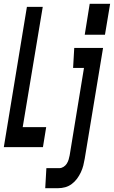

<svg xmlns="http://www.w3.org/2000/svg" viewBox="-47 -771 597 1006"><path d="M397 -589 423 -751H530L503 -589ZM-27 0 94 -735H177L72 -105H195L178 0ZM190 215 196 110H264Q275 110 285.5 103.5Q296 97 302.5 87Q309 77 312.5 65.5Q316 54 318 43L393 -415H336L342 -520H493L397 60Q394 78 389.5 96Q385 114 376.5 132Q368 150 356.5 165.5Q345 181 329 193Q313 205 294.5 210Q276 215 258 215Z"/></svg>

Font: Iosevka SS04 Extrabold
Style: Italic
Weight: 800
Italic angle: -9°
Monospace: yes
Designer: Belleve Invis
Foundry: Belleve Invis
Version: Version 19.0.0; ttfautohint (v1.8.4)